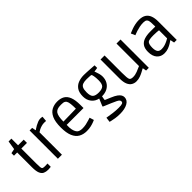

<svg xmlns="http://www.w3.org/2000/svg" viewBox="106 -1649 2792 2792"><g transform="rotate(-45 1502.5 -253.0)"><path d="M253 14Q210 14 178 -0.5Q146 -15 128.5 -56.5Q111 -98 111 -180V-483H45V-535L114 -549L136 -685H194V-548H310V-481H194V-174Q194 -119 197 -94Q200 -69 212.5 -62.5Q225 -56 255 -56Q279 -56 294 -57Q309 -58 309 -58V9Q309 9 294 11.5Q279 14 253 14Z M465 0V-582H518L529 -523H535Q535 -523 550.5 -534Q566 -545 591 -559Q616 -573 644.5 -584Q673 -595 698 -595Q713 -595 726 -592.5Q739 -590 739 -590L732 -510Q732 -510 719 -511Q706 -512 695 -512Q667 -512 638.5 -504Q610 -496 586 -484Q562 -472 548 -461V0Z M1048 14Q979 14 926.5 -15.5Q874 -45 845 -112.5Q816 -180 816 -292Q816 -409 846.5 -475Q877 -541 929 -568.5Q981 -596 1046 -596Q1111 -596 1156.5 -570Q1202 -544 1226 -483.5Q1250 -423 1250 -321V-258H904Q901 -197 909 -161.5Q917 -126 928 -107.5Q939 -89 947 -82Q974 -58 1030 -58Q1069 -58 1105 -65.5Q1141 -73 1169.5 -82.5Q1198 -92 1213 -96L1234 -29Q1225 -25 1199 -14.5Q1173 -4 1134.5 5Q1096 14 1048 14ZM936 -484Q904 -441 904 -325L1165 -330Q1165 -388 1160.5 -429.5Q1156 -471 1142 -494Q1135 -505 1118 -514.5Q1101 -524 1052 -524Q1001 -524 975.5 -513Q950 -502 936 -484Z M1568 179Q1515 179 1471 172Q1427 165 1401.5 158.5Q1376 152 1376 152L1386 77Q1442 87 1501 94.5Q1560 102 1615 102Q1671 102 1690 93Q1709 84 1709 65Q1709 50 1700 38.5Q1691 27 1663.5 13Q1636 -1 1582 -24Q1525 -48 1499.5 -58.5Q1474 -69 1467.5 -72.5Q1461 -76 1461 -79Q1461 -80 1469.5 -101Q1478 -122 1489.5 -148.5Q1501 -175 1509 -194Q1443 -207 1402.5 -258Q1362 -309 1362 -382Q1362 -464 1394 -510Q1426 -556 1478.5 -575.5Q1531 -595 1592 -595Q1618 -595 1653.5 -593Q1689 -591 1723 -589Q1757 -587 1780 -585Q1803 -583 1803 -583V-530L1737 -520Q1737 -521 1745.5 -499.5Q1754 -478 1762.5 -446.5Q1771 -415 1771 -385Q1771 -328 1746 -283.5Q1721 -239 1674 -213.5Q1627 -188 1561 -188Q1558 -172 1554 -150.5Q1550 -129 1550 -125Q1550 -123 1556.5 -119.5Q1563 -116 1582.5 -108.5Q1602 -101 1640 -84Q1698 -60 1729 -37Q1760 -14 1772 8Q1784 30 1784 52Q1784 113 1724 146Q1664 179 1568 179ZM1566 -260Q1633 -260 1662 -286Q1691 -312 1691 -387Q1691 -444 1684 -478.5Q1677 -513 1671 -516Q1669 -518 1654 -519.5Q1639 -521 1621 -521.5Q1603 -522 1589.5 -522.5Q1576 -523 1576 -523Q1529 -523 1499.5 -512Q1470 -501 1456.5 -472Q1443 -443 1443 -387Q1443 -313 1471.5 -286.5Q1500 -260 1566 -260Z M2070 13Q2030 13 1996.5 -6.5Q1963 -26 1943.5 -71Q1924 -116 1924 -195V-582H2007V-226Q2007 -171 2010 -136Q2013 -101 2021 -87Q2028 -76 2043.5 -71Q2059 -66 2079 -66Q2124 -66 2168.5 -83.5Q2213 -101 2252 -119V-582H2335V0H2279L2269 -56H2263Q2248 -48 2218 -31.5Q2188 -15 2150 -1Q2112 13 2070 13Z M2647 13Q2577 13 2533.5 -35Q2490 -83 2490 -172Q2490 -243 2518.5 -283.5Q2547 -324 2599 -341Q2651 -358 2720 -358H2826Q2826 -408 2823.5 -445.5Q2821 -483 2807 -501Q2797 -515 2779.5 -519Q2762 -523 2743 -523Q2704 -523 2666.5 -515.5Q2629 -508 2598.5 -498Q2568 -488 2550 -480.5Q2532 -473 2532 -473L2503 -538Q2503 -538 2522 -546.5Q2541 -555 2573 -566.5Q2605 -578 2644.5 -586.5Q2684 -595 2726 -595Q2794 -595 2834 -568.5Q2874 -542 2891.5 -494.5Q2909 -447 2909 -383V0H2855L2843 -61H2837Q2823 -51 2795.5 -33.5Q2768 -16 2730 -1.5Q2692 13 2647 13ZM2661 -60Q2697 -60 2729.5 -70.5Q2762 -81 2787.5 -94Q2813 -107 2826 -115V-281Q2813 -283 2787 -285.5Q2761 -288 2719 -288Q2626 -288 2604 -269Q2591 -259 2584 -233.5Q2577 -208 2577 -172Q2577 -113 2596.5 -86.5Q2616 -60 2661 -60Z"/></g></svg>

Font: Ruda
Style: Regular
Weight: 400
Designer: Mariela Monsalve and Angelina Sanchez
Foundry: Mariela Monsalve and Angelina Sanchez
Version: Version 2.000